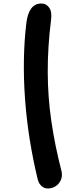

<svg xmlns="http://www.w3.org/2000/svg" viewBox="-20 -846 445 1092"><path d="M252 226Q231 226 215.5 211.5Q200 197 194 172Q168 65 149.5 -50Q131 -165 122.5 -281.5Q114 -398 116 -508Q118 -618 130 -716Q144 -826 215 -826Q244 -826 260.5 -801.5Q277 -777 270 -730Q251 -577 251.5 -435.5Q252 -294 272 -157Q292 -20 328 120Q337 151 327 175.5Q317 200 296.5 213Q276 226 252 226Z"/></svg>

Font: Shantell Sans Light SemiBold
Style: Italic
Weight: 600
Italic angle: -11°
Version: Version 1.011;[c5ecc13dd]